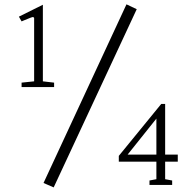

<svg xmlns="http://www.w3.org/2000/svg" viewBox="-20 -836 873 868"><path d="M173.8 -814.5V-468.3L224.6 -462.4V-442.4H77.6V-462.4L134.3 -468.3V-753.4Q134.3 -758.8 127 -758.8Q125.5 -758.8 119.1 -756.3L88.9 -744.1Q81.5 -741.2 77.6 -739.3L65.4 -760.7ZM709 -366.2H726.6V-137.2H783.7V-105H726.6V-25.9L758.3 -20V0H655.8V-20L687 -25.9V-105H517.1V-131.3ZM687 -137.2V-299.8L557.1 -137.2ZM551.8 -816.4 598.1 -794.4 222.7 11.2 176.8 -8.8Z"/></svg>

Font: Habibi
Style: Regular
Weight: 400
Designer: Magnus Gaarde
Foundry: Magnus Gaarde
Version: Version 1.001